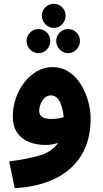

<svg xmlns="http://www.w3.org/2000/svg" viewBox="-20 -754 538 1004"><path d="M57 230 28 90Q124 78 188.5 58.5Q253 39 284 -7Q270 -2 253.5 1Q237 4 218 4Q170 4 131.5 -11.5Q93 -27 70 -60Q47 -93 47 -146Q47 -195 63 -241Q79 -287 107.5 -323.5Q136 -360 173.5 -381.5Q211 -403 253 -403Q303 -403 340.5 -378Q378 -353 403 -312.5Q428 -272 441 -225Q454 -178 454 -135Q454 -22 406 57Q358 136 269 179.5Q180 223 57 230ZM185 -174Q185 -132 248 -132Q281 -132 313 -141Q311 -168 303.5 -194.5Q296 -221 282 -238Q268 -255 247 -255Q219 -255 202 -228.5Q185 -202 185 -174ZM261 -608Q236 -608 217.5 -627Q199 -646 199 -672Q199 -698 217.5 -716Q236 -734 261 -734Q287 -734 305 -716Q323 -698 323 -672Q323 -646 305 -627Q287 -608 261 -608ZM181 -476Q156 -476 137.5 -495Q119 -514 119 -540Q119 -566 137.5 -584Q156 -602 181 -602Q207 -602 225 -584Q243 -566 243 -540Q243 -514 225 -495Q207 -476 181 -476ZM336 -476Q311 -476 292.5 -495Q274 -514 274 -540Q274 -566 292.5 -584Q311 -602 336 -602Q362 -602 380 -584Q398 -566 398 -540Q398 -514 380 -495Q362 -476 336 -476Z"/></svg>

Font: Noto IKEA Arabic
Style: Bold
Weight: 700
Designer: Monotype Design Team
Foundry: Monotype Imaging Inc.
Version: Version 1.200